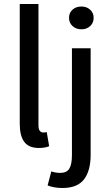

<svg xmlns="http://www.w3.org/2000/svg" viewBox="-20 -730 554 963"><path d="M172.9 -710V-102.1Q172.9 -83 179.4 -74.2Q186 -65.4 196.3 -65.4Q205.6 -65.4 214.4 -67.4L226.6 3.4Q205.6 12.2 174.8 12.2Q124.5 12.2 101.8 -18.3Q79.1 -48.8 79.1 -108.4V-710ZM388.7 -697.3Q414.6 -697.3 432.1 -681.4Q449.7 -665.5 449.7 -640.6Q449.7 -615.2 432.1 -599.1Q414.6 -583 388.7 -583Q361.8 -583 344 -599.1Q326.2 -615.2 326.2 -640.6Q326.2 -666 343.8 -681.6Q361.3 -697.3 388.7 -697.3ZM434.6 -487.8V46.9Q434.6 126.5 401.4 169.7Q368.2 212.9 293.5 212.9Q251.5 212.9 218.8 200.2L237.3 129.9Q260.3 137.2 282.2 137.2Q314.9 137.2 327.9 115.5Q340.8 93.8 340.8 47.9V-487.8Z"/></svg>

Font: Varta SemiBold
Style: Regular
Weight: 600
Designer: Joana Correia, Viktoriya Grabowska, Eben Sorkin
Foundry: Sorkin Type
Version: Version 1.003; ttfautohint (v1.3) -l 8 -r 24 -G 200 -x 12 -H